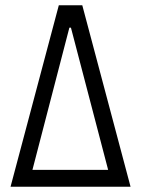

<svg xmlns="http://www.w3.org/2000/svg" viewBox="-20 -708 535 728"><path d="M20 0 203 -688H292L475 0ZM103 -64H390L249 -603H243Z"/></svg>

Font: Saira Condensed
Style: Regular
Weight: 400
Width: 3
Designer: Hector Gatti with collaboration of the Omnibus-Type team
Foundry: Omnibus-Type
Version: Version 1.101